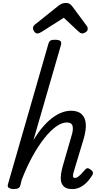

<svg xmlns="http://www.w3.org/2000/svg" viewBox="-20 -1274 691 1309"><path d="M472 15Q435 15 417.5 -0.5Q400 -16 396 -39.5Q392 -63 396.5 -90Q401 -117 408 -142L467 -346Q480 -384 475.5 -411.5Q471 -439 435 -439Q401 -439 361.5 -410.5Q322 -382 281 -330Q240 -278 200.5 -206Q161 -134 128 -48L119 -11Q116 2 105.5 8.5Q95 15 73 15Q56 15 42.5 8Q29 1 34 -17L309 -972Q314 -991 323.5 -997Q333 -1003 353 -1003Q383 -1003 392 -994Q401 -985 395 -965L208 -319Q238 -368 269.5 -405.5Q301 -443 333.5 -468Q366 -493 399 -506Q432 -519 465 -519Q509 -519 534.5 -497.5Q560 -476 564.5 -433.5Q569 -391 550 -326L483 -104Q478 -86 477.5 -76.5Q477 -67 481 -64Q485 -61 491 -61Q501 -61 511 -68Q521 -75 533 -87Q545 -99 558 -115Q566 -125 574 -127Q582 -129 593 -121Q609 -111 612.5 -101.5Q616 -92 610 -81Q601 -65 582 -42Q563 -19 535 -2Q507 15 472 15ZM234 -1046Q223 -1046 214 -1058Q205 -1070 205 -1081Q205 -1090 208 -1095Q211 -1100 215 -1104L375 -1232Q389 -1244 402 -1249Q415 -1254 431 -1254Q445 -1254 455 -1247.5Q465 -1241 474 -1229L571 -1098Q576 -1091 577 -1085.5Q578 -1080 578 -1076Q578 -1064 565 -1055Q552 -1046 543 -1046Q533 -1046 526 -1050.5Q519 -1055 512 -1062L415 -1153L264 -1057Q257 -1053 249.5 -1049.5Q242 -1046 234 -1046Z"/></svg>

Font: Playwrite AU SA
Style: Regular
Weight: 400
Designer: Veronika Burian, José Scaglione
Foundry: TypeTogether
Version: Version 1.002